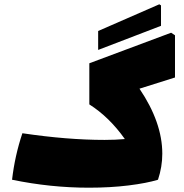

<svg xmlns="http://www.w3.org/2000/svg" viewBox="-20 -830 857 892"><path d="M728 -710 436 -598V-686L720 -810L728 -805ZM793 -470 628 -418Q734 -261 734 -116Q734 -55 714 5Q662 21 577.5 31.5Q493 42 393 42Q215 42 36 5Q49 -107 84 -211Q293 -180 466 -180Q516 -180 560 -184Q488 -286 395 -345V-536L775 -678L793 -666Z"/></svg>

Font: Lalezar
Style: Bold
Weight: 700
Designer: Borna Izadpanah
Foundry: Borna Izadpanah
Version: Version 1.003;January 24, 2021;FontCreator 13.0.0.2683 64-bi